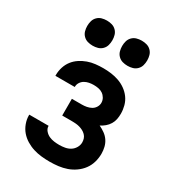

<svg xmlns="http://www.w3.org/2000/svg" viewBox="-181 -844 863 954"><g transform="rotate(30 250.0 -367.0)"><path d="M253 8Q229 8 205.5 5.5Q182 3 159.5 -4Q137 -11 116.5 -23.5Q96 -36 81 -53.5Q66 -71 57.5 -94Q49 -117 49 -140V-144H160V-143Q160 -128 170.5 -116Q181 -104 194.5 -98Q208 -92 223 -90Q238 -88 253 -88Q269 -88 285.5 -91Q302 -94 315.5 -102.5Q329 -111 337.5 -125.5Q346 -140 346 -156Q346 -167 342.5 -177.5Q339 -188 331 -196Q323 -204 313.5 -209Q304 -214 293.5 -217Q283 -220 272 -221Q261 -222 250 -222H193V-318H250Q264 -318 277.5 -320.5Q291 -323 303 -329.5Q315 -336 322.5 -348Q330 -360 330 -374Q330 -388 323 -400Q316 -412 305 -419.5Q294 -427 280.5 -429.5Q267 -432 253 -432Q240 -432 227 -429.5Q214 -427 202.5 -420.5Q191 -414 183.5 -402.5Q176 -391 176 -378V-376H65V-382Q65 -404 72 -426Q79 -448 92.5 -465.5Q106 -483 125 -495.5Q144 -508 165 -515.5Q186 -523 208.5 -525.5Q231 -528 253 -528Q276 -528 298.5 -525Q321 -522 342.5 -514.5Q364 -507 383 -493.5Q402 -480 415.5 -461.5Q429 -443 435 -420.5Q441 -398 441 -376Q441 -359 438 -343.5Q435 -328 426.5 -314Q418 -300 405.5 -289.5Q393 -279 379 -272Q396 -264 411.5 -253Q427 -242 437.5 -226.5Q448 -211 452.5 -192.5Q457 -174 457 -155Q457 -130 450 -106Q443 -82 428.5 -62.5Q414 -43 393.5 -28.5Q373 -14 350 -6Q327 2 302.5 5Q278 8 253 8ZM350 -598Q335 -598 321 -602Q307 -606 296.5 -616.5Q286 -627 282 -641Q278 -655 278 -670Q278 -685 282 -699Q286 -713 296.5 -723.5Q307 -734 321 -738Q335 -742 350 -742Q365 -742 379 -738Q393 -734 403.5 -723.5Q414 -713 418 -699Q422 -685 422 -670Q422 -655 418 -641Q414 -627 403.5 -616.5Q393 -606 379 -602Q365 -598 350 -598ZM150 -598Q135 -598 121 -602Q107 -606 96.5 -616.5Q86 -627 82 -641Q78 -655 78 -670Q78 -685 82 -699Q86 -713 96.5 -723.5Q107 -734 121 -738Q135 -742 150 -742Q165 -742 179 -738Q193 -734 203.5 -723.5Q214 -713 218 -699Q222 -685 222 -670Q222 -655 218 -641Q214 -627 203.5 -616.5Q193 -606 179 -602Q165 -598 150 -598Z"/></g></svg>

Font: Iosevka Term Curly
Style: Bold
Weight: 700
Designer: Belleve Invis
Foundry: Belleve Invis
Version: Version 32.3.0